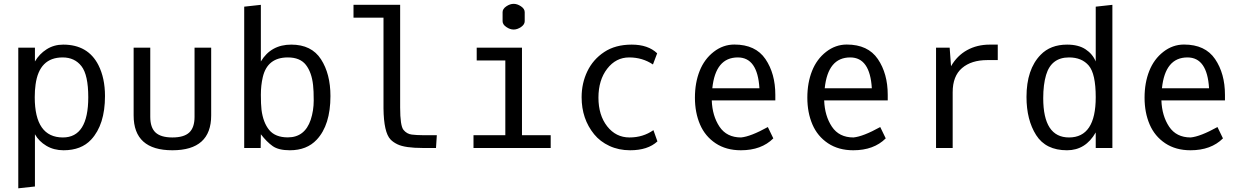

<svg xmlns="http://www.w3.org/2000/svg" viewBox="-20 -790 6641 1025"><path d="M165.5 -271Q165.5 -56.2 315.9 -56.2Q451.2 -56.2 451.2 -271Q451.2 -390.1 414.8 -436.8Q378.4 -483.4 314.5 -483.4Q189.5 -483.4 169.9 -338.9Q165.5 -308.6 165.5 -271ZM319.3 12.2Q267.6 12.2 227.5 -11.7Q187.5 -35.6 166.5 -73.2V205.6L77.6 215.3V-535.6H166.5V-461.9Q189.9 -502 229 -526.9Q268.1 -551.8 317.4 -551.8Q449.7 -551.8 505.4 -442.4Q540.5 -373 540.5 -277.3Q540.5 -124.5 466.8 -44.9Q414.1 12.2 319.3 12.2Z M1107.4 -173.8Q1107.4 12.2 900.4 12.2Q693.4 12.2 693.4 -173.8V-535.6H782.2V-166Q782.2 -108.9 810.5 -82.5Q838.9 -56.2 900.4 -56.2Q961.9 -56.2 990.2 -82.5Q1018.6 -108.9 1018.6 -166V-535.6H1107.4Z M1376 -204.1Q1384.8 -135.7 1417 -96.2Q1449.7 -56.6 1516.6 -56.6Q1606.9 -56.6 1638.7 -150.4Q1654.8 -199.7 1654.8 -253.2Q1654.8 -306.6 1651.4 -335.4Q1644 -403.8 1613 -443.6Q1582 -483.4 1516.6 -483.4Q1407.2 -483.4 1382.8 -377.9Q1372.6 -334 1372.6 -283.9Q1372.6 -233.9 1376 -204.1ZM1372.6 -461.9Q1426.8 -551.8 1534.9 -551.8Q1643.1 -551.8 1693.6 -473.6Q1744.1 -395.5 1744.1 -277.3Q1744.1 -122.6 1670.9 -44.4Q1618.2 12.2 1527.3 12.2Q1467.3 12.2 1435.8 -10Q1404.3 -32.2 1372.6 -73.2L1371.6 0H1283.7V-754.4L1372.6 -764.2Z M2307.6 0H2236.8Q2142.6 0 2102.1 -19.5Q2078.6 -30.8 2064.9 -45.4Q2028.8 -83 2027.3 -211.4V-695.8H1867.2V-764.2H2116.2V-215.8Q2116.2 -118.7 2134 -96.7Q2151.9 -74.7 2178.7 -71.5Q2205.6 -68.4 2233.4 -68.4H2312Z M2663.1 -676.8V-725.1Q2663.1 -742.7 2682.9 -756.1Q2702.6 -769.5 2722.2 -769.5Q2741.7 -769.5 2761.5 -756.1Q2781.2 -742.7 2781.2 -725.1V-676.8Q2781.2 -659.2 2761.5 -645.8Q2741.7 -632.3 2722.2 -632.3Q2702.6 -632.3 2682.9 -645.8Q2663.1 -659.2 2663.1 -676.8ZM2524.9 -467.3V-535.6H2766.6V-68.4H2919.9V0H2507.8V-68.4H2677.7V-467.3Z M3489.7 -35.2Q3438.5 12.2 3343.8 12.2Q3283.2 12.2 3233.4 -11Q3183.6 -34.2 3151.9 -73.2Q3085 -155.3 3085 -271Q3085 -345.7 3115.5 -409.2Q3146 -472.7 3205.6 -512.2Q3265.1 -551.8 3352.5 -551.8Q3439.9 -551.8 3488.3 -505.4L3465.8 -445.8Q3409.7 -483.4 3338.9 -483.4Q3268.1 -483.4 3221.4 -422.9Q3174.8 -362.3 3174.8 -268.8Q3174.8 -175.3 3221.4 -115.7Q3268.1 -56.2 3340.6 -56.2Q3413.1 -56.2 3468.3 -95.2Z M3900.4 -552.2Q4013.7 -552.2 4066.4 -474.6Q4119.1 -397 4119.1 -283.7V-253.9H3779.8Q3782.7 -171.4 3821 -113.8Q3859.4 -56.2 3936 -56.2Q3987.3 -61 4079.1 -111.8L4108.4 -51.3Q4044.9 12.2 3935.1 12.2Q3856.4 12.2 3800.3 -25.1Q3744.1 -62.5 3717 -125.7Q3689.9 -189 3689.9 -268.6Q3689.9 -348.1 3715.1 -411.4Q3740.2 -474.6 3790.3 -513.4Q3840.3 -552.2 3900.4 -552.2ZM4034.2 -318.8Q4024.4 -483.4 3918.9 -483.4Q3799.8 -483.4 3782.7 -318.8Z M4500.5 -552.2Q4613.8 -552.2 4666.5 -474.6Q4719.2 -397 4719.2 -283.7V-253.9H4379.9Q4382.8 -171.4 4421.1 -113.8Q4459.5 -56.2 4536.1 -56.2Q4587.4 -61 4679.2 -111.8L4708.5 -51.3Q4645 12.2 4535.2 12.2Q4456.5 12.2 4400.4 -25.1Q4344.2 -62.5 4317.1 -125.7Q4290 -189 4290 -268.6Q4290 -348.1 4315.2 -411.4Q4340.3 -474.6 4390.4 -513.4Q4440.4 -552.2 4500.5 -552.2ZM4634.3 -318.8Q4624.5 -483.4 4519 -483.4Q4399.9 -483.4 4382.8 -318.8Z M5065.9 0H4977.1V-535.6H5049.8L5057.1 -436.5Q5089.8 -493.2 5143.1 -522.5Q5196.3 -551.8 5263.7 -551.8H5306.6V-469.2H5251Q5165.5 -469.2 5115.7 -426.5Q5065.9 -383.8 5065.9 -297.9Z M5829.6 -271Q5829.6 -396 5792.5 -439.7Q5755.4 -483.4 5687 -483.4Q5592.3 -483.4 5564.5 -389.6Q5549.3 -338.4 5549.3 -266.1Q5549.3 -56.2 5687 -56.2Q5829.6 -56.2 5829.6 -271ZM5829.6 -461.9V-754.4L5918.5 -764.2V0H5829.6V-83Q5775.4 12.2 5676.3 12.2Q5563 12.2 5511.5 -68.8Q5460 -149.9 5460 -272.5Q5460 -419.9 5535.2 -497.1Q5587.9 -551.8 5676.8 -551.8Q5737.3 -551.8 5775.1 -526.9Q5813 -502 5829.6 -461.9Z M6300.8 -552.2Q6414.1 -552.2 6466.8 -474.6Q6519.5 -397 6519.5 -283.7V-253.9H6180.2Q6183.1 -171.4 6221.4 -113.8Q6259.8 -56.2 6336.4 -56.2Q6387.7 -61 6479.5 -111.8L6508.8 -51.3Q6445.3 12.2 6335.4 12.2Q6256.8 12.2 6200.7 -25.1Q6144.5 -62.5 6117.4 -125.7Q6090.3 -189 6090.3 -268.6Q6090.3 -348.1 6115.5 -411.4Q6140.6 -474.6 6190.7 -513.4Q6240.7 -552.2 6300.8 -552.2ZM6434.6 -318.8Q6424.8 -483.4 6319.3 -483.4Q6200.2 -483.4 6183.1 -318.8Z"/></svg>

Font: Oxygen Mono
Style: Regular
Weight: 400
Designer: Vernon Adams
Foundry: Vernon Adams
Version: Version 0.201; ttfautohint (v0.8) -r 50 -G 200 -x